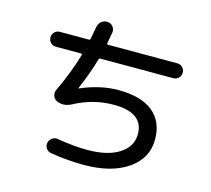

<svg xmlns="http://www.w3.org/2000/svg" viewBox="-117 -938 1233 1122"><g transform="rotate(15 500.0 -376.5)"><path d="M145 -580Q126 -580 113 -593Q100 -606 100 -625Q100 -644 113 -657Q126 -670 145 -670H319Q328 -670 329 -677Q338 -722 343 -752Q346 -773 362.5 -786.5Q379 -800 400 -798Q420 -797 432.5 -781Q445 -765 442 -745L430 -679Q428 -670 437 -670H855Q874 -670 887 -657Q900 -644 900 -625Q900 -606 887 -593Q874 -580 855 -580H415Q406 -580 404 -572Q380 -486 335 -381V-379H337Q454 -430 565 -430Q702 -430 773.5 -372Q845 -314 845 -205Q845 -92 746 -23.5Q647 45 480 45Q379 45 279 28Q260 25 249 9.5Q238 -6 242 -25Q246 -43 261 -54Q276 -65 295 -62Q394 -45 480 -45Q600 -45 670 -90Q740 -135 740 -210Q740 -340 560 -340Q436 -340 323 -279Q277 -255 235 -273Q217 -281 210.5 -299.5Q204 -318 212 -336Q271 -460 303 -572Q305 -580 297 -580Z"/></g></svg>

Font: Rounded Mplus 1c Medium
Style: Regular
Weight: 500
Version: Version 1.059.20150529